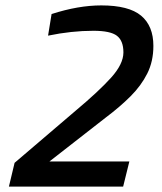

<svg xmlns="http://www.w3.org/2000/svg" viewBox="-20 -691 599 711"><path d="M436 0H13L34 -88L260 -281Q346 -353 391.5 -403.5Q437 -454 437 -497Q437 -540 413 -558.5Q389 -577 326 -577Q245 -577 158 -559L171 -639Q270 -671 355 -671Q457 -671 502.5 -633Q548 -595 548 -521Q548 -464 525.5 -419Q503 -374 463.5 -334.5Q424 -295 372 -256L163 -93H459Z"/></svg>

Font: Storia Sans SemiBold
Style: Italic
Weight: 600
Italic angle: -13°
Designer: Campivisivi
Foundry: Accademia di Belle Arti di Urbino and students of MA course of Visual design
Version: Version 60.001;May 25, 2020;FontCreator 12.0.0.2522 64-bit